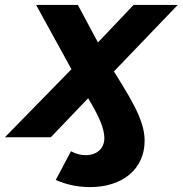

<svg xmlns="http://www.w3.org/2000/svg" viewBox="-73 -559 744 782"><path d="M218 -277 74 -539H244L326 -386L471 -539H651L391 -268Q427 -211 451.5 -168.5Q476 -126 490 -93.5Q504 -61 510 -35.5Q516 -10 516 14Q516 57 500 92Q484 127 455 151.5Q426 176 385 189.5Q344 203 294 203Q220 203 154 174L216 57Q246 73 275 73Q310 73 331 54Q352 35 352 3Q352 -24 337 -61.5Q322 -99 286 -159L134 0H-53Z"/></svg>

Font: Argentum Sans SemiBold
Style: Italic
Weight: 600
Italic angle: -11°
Designer: Julieta Ulanovsky (font), Cristiano Sobral (main changes and remaster)
Foundry: Julieta Ulanovsky (font), Cristiano Sobral (main changes and remaster)
Version: Version 2.007;June 15, 2022;FontCreator 14.0.0.2814 64-bit; 